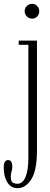

<svg xmlns="http://www.w3.org/2000/svg" viewBox="-70 -736 260 1005"><path d="M99 -638.5Q82 -638.5 70.5 -649.8Q59 -661 59 -677Q59 -693 70.5 -704.5Q82 -716 99 -716Q114 -716 124.8 -704.5Q135.5 -693 135.5 -677Q135.5 -661 124.8 -649.8Q114 -638.5 99 -638.5ZM21.5 249Q-13 249 -31.8 218.2Q-50.5 187.5 -50.5 140Q-50.5 102 -27.5 102Q-15.5 102 -10.5 111.5Q-5.5 121 -5.5 134.5Q-5.5 149 -9.5 161.8Q-13.5 174.5 -13.5 189.5Q-13.5 215.5 -1.5 220.8Q10.5 226 20 226Q48.5 226 63.5 191Q78.5 156 78.5 90.5V-501.5H28V-523.5H123.5V50.5Q123.5 156 93.8 202.5Q64 249 21.5 249Z"/></svg>

Font: Imbue 50pt ExtraLight
Style: Regular
Weight: 200
Designer: Tyler Finck
Foundry: Etcetera Type Company
Version: Version 1.102; ttfautohint (v1.8.3)